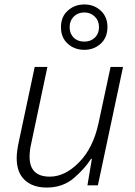

<svg xmlns="http://www.w3.org/2000/svg" viewBox="-20 -833 606 863"><path d="M190 10Q263 10 313 -33.5Q363 -77 389 -119H393L373 0H420L533 -532H477L423 -280Q399 -168 335.5 -103.5Q272 -39 204 -39Q113 -39 113 -128Q113 -158 121 -191L193 -532H136L65 -198Q55 -153 55 -122Q55 -58 91 -24Q127 10 190 10ZM359 -609Q402 -609 432.5 -636.5Q463 -664 463 -712Q463 -757 433 -785Q403 -813 359 -813Q316 -813 285 -785.5Q254 -758 254 -711Q254 -664 284.5 -636.5Q315 -609 359 -609ZM359 -646Q329 -646 311 -664Q293 -682 293 -711Q293 -740 311.5 -758.5Q330 -777 359 -777Q387 -777 406 -758.5Q425 -740 425 -711Q425 -682 406.5 -664Q388 -646 359 -646Z"/></svg>

Font: Noto Sans UI Light
Style: Italic
Weight: 300
Italic angle: -12°
Designer: Monotype Design Team
Foundry: Monotype Imaging Inc.
Version: Version 1.901